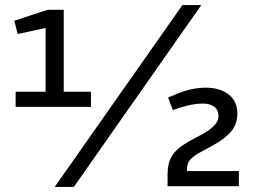

<svg xmlns="http://www.w3.org/2000/svg" viewBox="-20 -739 1015 762"><path d="M161 -318V-628L50 -604L37 -657L169 -700H233V-318ZM42 -375H341V-315H42ZM197 3 704 -719H779L273 3ZM645 0V-46Q645 -92 663 -121Q681 -150 730 -178L786 -208Q814 -224 830.5 -241Q847 -258 847 -278Q847 -303 830 -315.5Q813 -328 785 -328Q763 -328 740.5 -323.5Q718 -319 688 -310L666 -302L647 -352L674 -363Q705 -377 736 -384Q767 -391 797 -391Q853 -391 887.5 -364Q922 -337 922 -288Q922 -247 897.5 -217.5Q873 -188 825 -162L770 -132Q747 -119 734.5 -105Q722 -91 722 -66V-50L711 -60H928V0Z"/></svg>

Font: REM Light
Style: Regular
Weight: 300
Designer: Octavio Pardo
Foundry: Ashler Design
Version: Version 1.005;gftools[0.9.28]